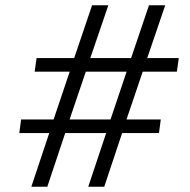

<svg xmlns="http://www.w3.org/2000/svg" viewBox="-20 -713 725 733"><path d="M99.6 0 168 -205.1H53.7L60.5 -256.8H184.6L246.1 -439.5H112.3L119.6 -491.2H263.2L331.5 -692.9H393.6L324.7 -491.2H480.5L548.8 -692.9H610.8L542 -491.2H662.6L655.3 -439.5H524.9L462.9 -256.8H593.8L586.9 -205.1H446.3L377.9 0H316.9L385.3 -205.1H229L160.6 0ZM245.6 -256.8H401.9L463.4 -439.5H307.6Z"/></svg>

Font: Gelasio SemiBold
Style: Italic
Weight: 600
Italic angle: -8.5°
Designer: Eben Sorkin
Foundry: Eben Sorkin
Version: Version 1.008